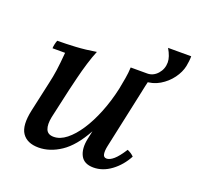

<svg xmlns="http://www.w3.org/2000/svg" viewBox="-107 -688 841 818"><g transform="rotate(20 313.0 -279.0)"><path d="M147 15Q95 15 72.5 -18Q50 -51 66 -124L96 -260Q103 -290 107.5 -321.5Q112 -353 116 -403H59Q59 -411 61.5 -422Q64 -433 67 -440Q106 -440 150 -442.5Q194 -445 242 -453Q231 -427 220 -391Q209 -355 200.5 -320Q192 -285 186 -260L156 -126Q149 -91 157 -70.5Q165 -50 192 -50Q221 -50 249.5 -72.5Q278 -95 304 -134.5Q330 -174 351 -226.5Q372 -279 385 -338H411Q382 -205 339.5 -128Q297 -51 247.5 -18Q198 15 147 15ZM396 15Q353 15 337.5 -15Q322 -45 332 -92L385 -338Q390 -364 394.5 -389.5Q399 -415 400 -440H498Q491 -412 485.5 -387.5Q480 -363 475 -338L422 -92Q417 -69 419.5 -54.5Q422 -40 436 -40Q450 -40 467.5 -55Q485 -70 508 -106Q517 -102 524 -97.5Q531 -93 538 -86Q514 -41 476 -13Q438 15 396 15ZM474 -405 475 -440Q502 -440 521.5 -462Q541 -484 541 -514Q541 -539 521 -573H626Q626 -561 624.5 -549.5Q623 -538 621 -527Q615 -498 594.5 -470Q574 -442 543 -423.5Q512 -405 474 -405Z"/></g></svg>

Font: Poltawski Nowy
Style: Italic
Weight: 400
Italic angle: -12°
Designer: Adam Pótawski, Mateusz Machalski, Borys Kosmynka, Ania Wieluska
Foundry: Capitalics.wtf
Version: Version 1.001;gftools[0.9.25]